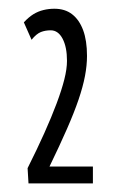

<svg xmlns="http://www.w3.org/2000/svg" viewBox="-20 -796 274 446"><path d="M46.2 -370 44.1 -405.4Q66.2 -449.4 83 -486.9Q99.8 -524.4 111.6 -555.9Q123.4 -587.4 129.5 -611.8Q135.6 -636.2 135.6 -654.7Q135.6 -686.7 125.4 -706.1Q115.1 -725.6 97.7 -725.6Q85.3 -725.6 75 -721.6Q64.6 -717.5 53.3 -703.6L35.4 -744.1Q46.5 -756.1 57.6 -763Q68.8 -769.8 81 -772.7Q93.3 -775.7 106.4 -775.7Q131 -775.7 147.5 -762.9Q164.1 -750.1 173.1 -726Q182.1 -701.8 182.1 -666.1Q182.1 -644.1 177.4 -619.4Q172.7 -594.7 162.5 -564.7Q152.3 -534.7 135.5 -496.4Q118.7 -458.1 95 -409.2H195.8V-370Z"/></svg>

Font: Georama ExtraCondensed Thin
Style: Regular
Weight: 100
Width: 2
Designer: Jean-Baptiste Levee
Foundry: Production Type
Version: Version 1.001